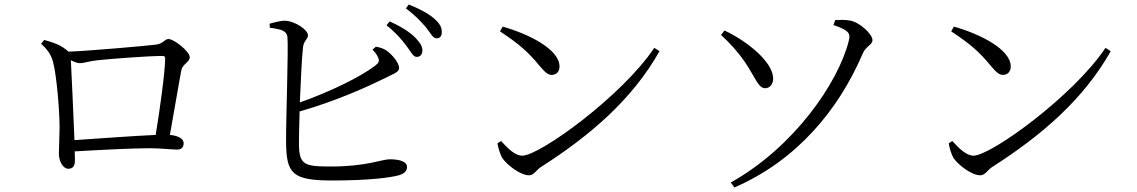

<svg xmlns="http://www.w3.org/2000/svg" viewBox="-20 -801 5040 851"><path d="M310 -180C306 -291 297 -473 294 -534C308 -527 323 -521 334 -521C352 -521 380 -531 413 -534C468 -540 636 -553 700 -553C709 -553 712 -550 712 -542C712 -486 689 -317 670 -203C577 -199 417 -187 310 -180ZM284 -572C251 -602 218 -612 176 -624L162 -607C190 -582 207 -559 216 -523C231 -464 243 -321 244 -246C244 -203 241 -141 241 -121C241 -80 263 -53 282 -53C303 -53 312 -65 312 -90C312 -105 312 -117 311 -130C431 -137 566 -144 644 -144C690 -144 743 -138 765 -138C786 -138 794 -150 794 -167C794 -186 769 -200 733 -203C753 -312 775 -447 784 -491C790 -518 821 -525 821 -548C821 -572 752 -628 727 -628C708 -628 704 -606 669 -603C630 -598 383 -576 284 -572Z M1631 -581C1640 -572 1650 -560 1655 -548C1663 -531 1660 -523 1643 -510C1579 -461 1445 -395 1309 -347C1313 -443 1318 -548 1323 -591C1326 -622 1345 -626 1345 -645C1345 -669 1287 -707 1246 -709C1224 -710 1198 -702 1175 -696L1176 -678C1228 -671 1250 -665 1254 -637C1259 -590 1247 -261 1248 -172C1249 -31 1275 -1 1454 -1C1610 -1 1710 -13 1751 -25C1770 -32 1784 -41 1784 -61C1784 -84 1754 -95 1707 -95C1673 -95 1605 -63 1447 -63C1327 -63 1305 -70 1305 -168C1305 -194 1306 -247 1308 -307C1473 -354 1614 -419 1685 -454C1723 -474 1749 -480 1749 -500C1749 -521 1720 -558 1693 -577C1679 -586 1665 -591 1646 -594ZM1693 -689C1734 -657 1761 -625 1781 -598C1801 -573 1810 -550 1825 -549C1840 -547 1852 -559 1852 -576C1853 -595 1842 -612 1819 -636C1794 -660 1757 -684 1707 -706ZM1779 -764C1823 -731 1845 -706 1867 -681C1888 -655 1898 -632 1914 -631C1929 -631 1938 -640 1938 -657C1939 -678 1930 -697 1904 -719C1880 -740 1842 -761 1792 -781Z M2196 -662C2284 -604 2322 -569 2370 -511C2396 -480 2409 -469 2425 -469C2446 -469 2460 -484 2460 -506C2460 -583 2322 -651 2208 -683ZM2295 -111C2263 -111 2231 -143 2201 -176L2185 -166C2187 -150 2196 -118 2206 -101C2226 -71 2286 -24 2325 -24C2347 -24 2358 -49 2378 -61C2597 -201 2783 -361 2903 -574L2880 -589C2738 -376 2372 -111 2295 -111Z M3804 -564C3818 -597 3847 -602 3847 -623C3847 -650 3790 -703 3747 -710C3725 -714 3701 -713 3682 -712L3674 -690C3746 -666 3750 -651 3742 -620C3696 -436 3501 -150 3219 8L3235 30C3511 -90 3696 -312 3804 -564ZM3283 -524C3327 -459 3341 -409 3372 -410C3393 -410 3407 -429 3407 -454C3405 -527 3293 -618 3191 -666L3176 -646C3216 -609 3251 -571 3283 -524Z M4196 -662C4284 -604 4322 -569 4370 -511C4396 -480 4409 -469 4425 -469C4446 -469 4460 -484 4460 -506C4460 -583 4322 -651 4208 -683ZM4295 -111C4263 -111 4231 -143 4201 -176L4185 -166C4187 -150 4196 -118 4206 -101C4226 -71 4286 -24 4325 -24C4347 -24 4358 -49 4378 -61C4597 -201 4783 -361 4903 -574L4880 -589C4738 -376 4372 -111 4295 -111Z"/></svg>

Font: Source Han Serif K
Style: Regular
Weight: 400
Designer: Ryoko NISHIZUKA 西塚涼子 (kana & ideographs); Frank Grießhammer (Latin, Greek & Cyrillic); Wenlong ZHANG 张文龙 (bopomofo); San
Foundry: Adobe Systems Incorporated
Version: Version 1.001;PS 1.001;hotconv 16.6.54;makeotf.lib2.5.65590